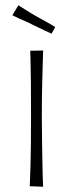

<svg xmlns="http://www.w3.org/2000/svg" viewBox="-20 -710 273 730"><path d="M144 0 93 -2Q93 -2 94 -22.5Q95 -43 96 -79.5Q97 -116 97.5 -164Q98 -212 98 -267Q98 -340 97.5 -396.5Q97 -453 96 -485Q95 -517 95 -517L144 -518Q144 -518 143 -485Q142 -452 140.5 -395Q139 -338 139 -266Q139 -212 140 -164Q141 -116 141.5 -79Q142 -42 143 -21Q144 0 144 0ZM176 -582Q165 -587 153 -592.5Q141 -598 129 -604Q117 -610 104 -616Q91 -623 78 -628.5Q65 -634 52 -640Q39 -646 27 -652L50 -690Q66 -680 84 -668.5Q102 -657 120 -647Q140 -636 158 -626Q176 -616 190 -607Z"/></svg>

Font: Truculenta ExtraLight
Style: Regular
Weight: 250
Version: Version 1.002